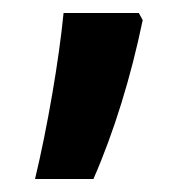

<svg xmlns="http://www.w3.org/2000/svg" viewBox="-20 -143 294 296"><path d="M200 -112 194 -123H78C71 -51 53 54 34 133H124C156 60 182 -25 200 -112Z"/></svg>

Font: Noto Sans Armenian Condensed SemiBold
Style: Regular
Weight: 600
Width: 3
Designer: Monotype Design Team
Foundry: Monotype Imaging Inc.
Version: Version 2.008